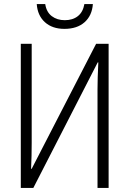

<svg xmlns="http://www.w3.org/2000/svg" viewBox="-20 -931 640 951"><path d="M83 -714H137V-223Q137 -160 134 -95H137L456 -714H518V0H463V-487Q463 -544 467 -622H464L145 0H83ZM162 -911H204Q210 -871 236.5 -851Q263 -831 301 -831Q340 -831 365.5 -851Q391 -871 398 -911H440Q436 -854 399 -821Q362 -788 299 -788Q239 -788 202.5 -821Q166 -854 162 -911Z"/></svg>

Font: Noto Sans Mono UI Light
Style: Regular
Weight: 300
Monospace: yes
Designer: Monotype Design team
Foundry: Monotype Imaging Inc.
Version: Version 1.000